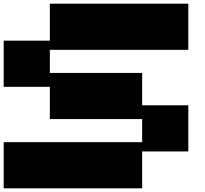

<svg xmlns="http://www.w3.org/2000/svg" viewBox="-20 -1020 1111 1040"><path d="M0 0V-250H750V-375H250V-549.8H0V-799.8H250V-1000H1000V-750H250V-625H750V-449.7H1000V-199.7H750V0Z"/></svg>

Font: Minecraft five bold
Style: Regular
Weight: 400
Designer: AngelloENF2
Foundry: https://fontstruct.com
Version: Version 1.0